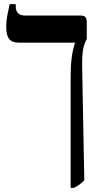

<svg xmlns="http://www.w3.org/2000/svg" viewBox="-20 -667 499 927"><path d="M321 240V-292Q321 -347 326 -387Q331 -427 342 -459V-461H71Q39 -461 24.5 -478.5Q10 -496 10 -537Q10 -561 14 -585Q18 -609 27 -647H56V-637Q56 -592 101 -592H369Q385 -592 392 -584.5Q399 -577 399 -558V-480Q389 -460 384 -441.5Q379 -423 377.5 -396.5Q376 -370 377 -326L387 203Q366 226 337 240Z"/></svg>

Font: Noto Serif Hebrew SemiCondensed SemiBold
Style: Regular
Weight: 600
Width: 4
Designer: Monotype Design Team
Foundry: Monotype Imaging Inc.
Version: Version 2.004; ttfautohint (v1.8.4.7-5d5b)